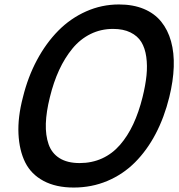

<svg xmlns="http://www.w3.org/2000/svg" viewBox="-20 -840 812 870"><path d="M626 -399.9Q639.2 -453.1 643.8 -497.8Q648.4 -542.5 642.8 -582.3Q637.2 -622.1 620.4 -649.7Q603.5 -677.2 571 -693.1Q538.6 -709 492.2 -709Q437 -709 390.1 -685.8Q343.3 -662.6 308.3 -620.1Q273.4 -577.6 248 -522.7Q222.7 -467.8 206.1 -399.9Q189.5 -333.5 187.7 -280.3Q186 -227.1 200.2 -186.3Q214.4 -145.5 249.8 -123.3Q285.2 -101.1 340.8 -101.1Q396.5 -101.1 442.9 -122.3Q489.3 -143.6 523.9 -183.6Q558.6 -223.6 583.7 -277.3Q608.9 -331.1 626 -399.9ZM747.1 -399.9Q724.6 -308.6 685.3 -233.6Q646 -158.7 591.6 -104.2Q537.1 -49.8 466.3 -20Q395.5 9.8 314 9.8Q233.4 9.8 177.2 -20.3Q121.1 -50.3 94.2 -104.2Q67.4 -158.2 63.7 -233.6Q60.1 -309.1 84 -399.9Q106.4 -491.2 147.5 -567.9Q188.5 -644.5 243.9 -700.7Q299.3 -756.8 370.1 -788.3Q440.9 -819.8 519 -819.8Q583 -819.8 631.6 -799.6Q680.2 -779.3 710.4 -741.9Q740.7 -704.6 755.1 -652.6Q769.5 -600.6 767.3 -536.9Q765.1 -473.1 747.1 -399.9Z"/></svg>

Font: Sinkin Sans 500 Medium Italic
Style: Regular
Weight: 500
Italic angle: -112°
Designer: Keith Bates
Foundry: K-Type
Version: Sinkin Sans (version 1.0)  by Keith Bates   •   © 2014   www